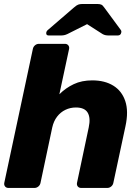

<svg xmlns="http://www.w3.org/2000/svg" viewBox="-20 -926 690 946"><path d="M21.6 0Q11 0 5.1 -7.2Q-0.9 -14.5 1.1 -25.1L141.9 -684.9Q143.9 -695.5 152.4 -702.8Q161 -710 171.6 -710H299.9Q310.5 -710 316.4 -702.8Q322.4 -695.5 320.4 -684.9L272.5 -461.6Q304.1 -492.9 343.4 -511.4Q382.6 -530 434.6 -530Q496.2 -530 538.4 -503.9Q580.5 -477.9 597.3 -427.7Q614.1 -377.5 598.2 -304.1L538.5 -25.1Q536.5 -14.5 527.9 -7.2Q519.4 0 508.7 0H379.9Q369.3 0 363.3 -7.2Q357.4 -14.5 359.4 -25.1L417.1 -297.9Q427.3 -344.8 412.2 -370.6Q397.1 -396.4 354 -396.4Q326.4 -396.4 302.4 -384.9Q278.5 -373.5 261.4 -351.4Q244.4 -329.4 237.4 -297.9L179.6 -25.1Q177.6 -14.5 169.1 -7.2Q160.5 0 149.9 0ZM220.1 -751.2Q206 -751.2 207.9 -765Q209.1 -773 216.3 -778.7L344.5 -889.1Q356.9 -900.1 365.3 -903.2Q373.8 -906.2 383.2 -906.2H462Q471.9 -906.2 479 -903.2Q486.1 -900.1 493.5 -889.1L574.6 -779.1Q579.4 -773.4 577.4 -765.4Q574.7 -751.2 559.9 -751.2H516.1Q507.6 -751.2 500.2 -752.6Q492.7 -754 485.4 -758.2L409.1 -807L311.9 -758.2Q303.1 -754 295.4 -752.6Q287.6 -751.2 279.1 -751.2Z"/></svg>

Font: Rubik Light
Style: Italic
Weight: 300
Italic angle: -12°
Designer: Hubert and Fischer
Foundry: Hubert and Fischer
Version: Version 2.300;gftools[0.9.30]